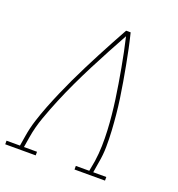

<svg xmlns="http://www.w3.org/2000/svg" viewBox="-151 -844 883 953"><g transform="rotate(20 291.0 -367.5)"><path d="M-18 0V-19H53L62 -74Q69 -117 82.5 -159.5Q96 -202 112.5 -244Q129 -286 147 -327.5Q165 -369 184.5 -410.5Q204 -452 224.5 -492.5Q245 -533 266 -573.5Q287 -614 309 -654.5Q331 -695 353 -735H377Q387 -695 395.5 -654.5Q404 -614 411.5 -573.5Q419 -533 426 -492.5Q433 -452 439 -410.5Q445 -369 449 -327.5Q453 -286 455.5 -244Q458 -202 457.5 -159Q457 -116 449 -74L440 -19H509V0H348V-19H419L429 -74Q435 -115 436 -156Q437 -197 435 -237.5Q433 -278 429 -318Q425 -358 419.5 -397.5Q414 -437 407.5 -476Q401 -515 394 -554Q387 -593 379 -632Q371 -671 362 -709Q334 -658 306 -606Q278 -554 251.5 -502Q225 -450 200 -397Q175 -344 153 -291Q131 -238 111.5 -183.5Q92 -129 83 -74L74 -19H143V0Z"/></g></svg>

Font: Iosevka Curly Slab ThExObl
Style: Regular
Weight: 100
Width: 7
Italic angle: -9°
Monospace: yes
Designer: Belleve Invis
Foundry: Belleve Invis
Version: Version 11.1.0; ttfautohint (v1.8.3)